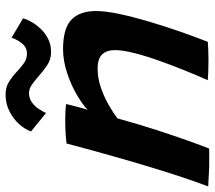

<svg xmlns="http://www.w3.org/2000/svg" viewBox="-62 -720 788 705"><g transform="rotate(-90 332.5 -367.0)"><path d="M140 6.5Q126 7 107 6.8Q88 6.5 68.5 6.5Q52 5.5 31 4.5Q10 3.5 1 3Q17 -39 34.2 -90.8Q51.5 -142.5 70.8 -206Q90 -269.5 112 -346.8Q134 -424 158.5 -517Q176 -519.5 199.5 -520.8Q223 -522 246 -522Q262.5 -522 277.5 -521.2Q292.5 -520.5 303.5 -518.5Q302.5 -514 298.8 -499.2Q295 -484.5 290.5 -467.5Q286 -450.5 282 -439.5Q301.5 -458.5 338 -479.8Q374.5 -501 418.8 -515.5Q463 -530 505 -530Q581 -530 613 -499.5Q645 -469 645 -409Q645 -374 634.5 -324.2Q624 -274.5 607.2 -217.8Q590.5 -161 570.8 -104.2Q551 -47.5 532 1.5Q522.5 2.5 503.5 3.2Q484.5 4 463 4Q440.5 4 420.8 3.2Q401 2.5 391 1.5Q406.5 -33 425.5 -79.8Q444.5 -126.5 462 -175.5Q479.5 -224.5 490.5 -267.8Q501.5 -311 501.5 -339Q501.5 -369.5 486 -386.2Q470.5 -403 433 -403Q398.5 -403 364.2 -391.2Q330 -379.5 300.8 -362.8Q271.5 -346 251 -330.5Q228.5 -249.5 207 -183.5Q185.5 -117.5 168.2 -69.2Q151 -21 140 6.5ZM203 -647.5Q210.5 -670 230 -691.5Q249.5 -713 277.2 -727Q305 -741 337.5 -741Q366.5 -741 387 -727.5Q407.5 -714 424 -698Q439 -684 454.2 -673.2Q469.5 -662.5 488.5 -662.5Q511 -662.5 525.5 -680Q540 -697.5 547 -719L618 -677Q615.5 -665 606.2 -648Q597 -631 581.5 -614Q566 -597 544.2 -585.5Q522.5 -574 494.5 -574Q466.5 -574 444.5 -589.2Q422.5 -604.5 404 -621Q388.5 -635 373.8 -645Q359 -655 344 -655Q324.5 -655 309.8 -644.5Q295 -634 285.5 -619.2Q276 -604.5 270.5 -592.5Z"/></g></svg>

Font: Grandstander Thin SemiBold
Style: Italic
Weight: 600
Italic angle: -15°
Version: Version 1.200